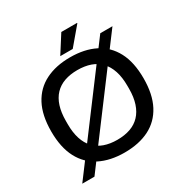

<svg xmlns="http://www.w3.org/2000/svg" viewBox="-204 -1030 1193 1241"><g transform="rotate(-30 392.5 -409.5)"><path d="M392 12Q286 12 208.5 -27Q131 -66 89.5 -145Q48 -224 48 -343Q48 -463 89.5 -541.5Q131 -620 208.5 -659Q286 -698 392 -698Q500 -698 577 -659Q654 -620 695.5 -541.5Q737 -463 737 -343Q737 -224 695.5 -145Q654 -66 577 -27Q500 12 392 12ZM392 -83Q447 -83 489.5 -98Q532 -113 561.5 -144Q591 -175 606.5 -222Q622 -269 622 -331V-353Q622 -417 606.5 -464Q591 -511 561.5 -542Q532 -573 489.5 -588Q447 -603 392 -603Q338 -603 295.5 -588Q253 -573 223.5 -542Q194 -511 179 -464Q164 -417 164 -353V-331Q164 -269 179 -222Q194 -175 223.5 -144Q253 -113 295.5 -98Q338 -83 392 -83ZM53 49 640 -735H731L144 49ZM342 -736 426 -868H543L544 -865L435 -736Z"/></g></svg>

Font: Archivo SemiBold Medium
Style: Regular
Weight: 500
Version: Version 2.001